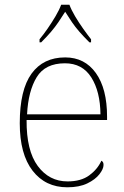

<svg xmlns="http://www.w3.org/2000/svg" viewBox="-20 -786 529 816"><path d="M266 10Q173 10 118.5 -60.5Q64 -131 64 -262Q64 -404 114 -473Q164 -542 257 -542Q340 -542 387.5 -475.5Q435 -409 435 -290V-276H93Q92 -146 140.5 -80.5Q189 -15 267 -15Q324 -15 359 -40.5Q394 -66 411 -103Q416 -100 418 -96Q420 -92 420 -85Q420 -68 402.5 -45.5Q385 -23 351 -6.5Q317 10 266 10ZM407 -300Q406 -397 368 -457Q330 -517 256 -517Q172 -517 136 -458Q100 -399 95 -300ZM148 -619Q164 -638 182 -664Q200 -690 216 -717Q232 -744 240 -766H275Q283 -744 299 -717Q315 -690 333.5 -664Q352 -638 367 -619V-606H360Q335 -631 317.5 -651Q300 -671 286 -691.5Q272 -712 257 -736Q242 -712 228 -691.5Q214 -671 197 -651Q180 -631 155 -606H148Z"/></svg>

Font: Noto Serif Kannada Thin
Style: Regular
Weight: 250
Version: Version 2.003